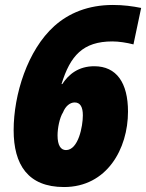

<svg xmlns="http://www.w3.org/2000/svg" viewBox="-20 -744 589 774"><path d="M238 10C411 10 496 -144 496 -294C496 -410 450 -477 360 -477C297 -477 257 -445 231 -405H228C263 -519 314 -577 433 -577C459 -577 491 -572 518 -565L549 -712C514 -719 478 -724 435 -724C335 -724 257 -691 199 -639C91 -542 35 -363 35 -219C35 -81 92 10 238 10ZM246 -139C225 -139 212 -158 212 -198C212 -227 220 -269 234 -291C244 -316 262 -331 281 -331C304 -331 314 -312 314 -279C314 -235 296 -139 246 -139Z"/></svg>

Font: Noto Sans UI SemiCondensed Black
Style: Italic
Weight: 900
Width: 4
Italic angle: -372°
Designer: Monotype Design Team
Foundry: Monotype Imaging Inc.
Version: Version 1.901